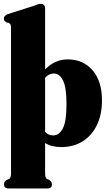

<svg xmlns="http://www.w3.org/2000/svg" viewBox="-20 -776 584 1028"><path d="M221.5 -731V-404Q247 -430.5 276.8 -444.2Q306.5 -458 342.5 -458Q425 -458 475.5 -399.8Q526 -341.5 526 -239Q526 -162.5 498.8 -106.2Q471.5 -50 422.5 -19.2Q373.5 11.5 307.5 11.5Q255 11.5 221.5 -10.5V150.5Q221.5 166 224.2 173Q227 180 233 183L244.5 187.5Q251 193 254.5 198Q258 203 258 210.5Q258 233 235 233H25Q1.5 233 1.5 210.5Q1.5 203 5 197.8Q8.5 192.5 15.5 187.5L27.5 183Q33.5 180 36.2 173Q39 166 39 150.5V-629.5Q39 -642 35.2 -646.2Q31.5 -650.5 26 -654L14.5 -656Q8.5 -660 4.5 -664Q0.5 -668 0.5 -676Q0.5 -691.5 20.5 -700L162 -745Q175 -750 182.8 -752.8Q190.5 -755.5 200 -755.5Q209.5 -755.5 215.5 -748.5Q221.5 -741.5 221.5 -731ZM269 -382.5Q242 -382.5 221.5 -360V-70.5Q238 -51 264.5 -51Q296.5 -51 316.2 -88Q336 -125 336 -220Q336 -308.5 317.2 -345.5Q298.5 -382.5 269 -382.5Z"/></svg>

Font: Fraunces 144pt Soft Black
Style: Regular
Weight: 900
Version: Version 1.000;[b76b70a41]